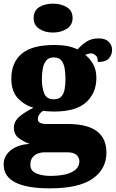

<svg xmlns="http://www.w3.org/2000/svg" viewBox="-34 -797 633 1050"><path d="M239 233Q-14 233 -14 103Q-14 56 24.5 25Q63 -6 128 -10Q97 -21 69.5 -41Q42 -61 42 -98Q42 -133 71.5 -158.5Q101 -184 149 -208Q99 -222 63.5 -260Q28 -298 28 -366Q28 -455 84.5 -503Q141 -551 262 -551Q302 -551 332 -545.5Q362 -540 390 -527Q415 -554 441 -570.5Q467 -587 507 -587Q542 -587 560.5 -568.5Q579 -550 579 -524Q579 -498 562 -478Q545 -458 501 -458Q501 -485 488 -495Q475 -505 465 -505Q454 -505 446 -502Q438 -499 432 -497Q458 -477 475.5 -446Q493 -415 493 -371Q493 -289 437.5 -238Q382 -187 262 -187Q252 -187 232 -188Q212 -189 204 -191Q194 -188 183.5 -174.5Q173 -161 173 -146Q173 -131 186 -125Q199 -119 216 -119H336Q548 -119 548 37Q548 128 472 180.5Q396 233 239 233ZM260 -254Q288 -254 301.5 -269Q315 -284 319.5 -309.5Q324 -335 324 -365Q324 -396 319.5 -423Q315 -450 301.5 -466.5Q288 -483 260 -483Q233 -483 219 -466Q205 -449 200 -422Q195 -395 195 -364Q195 -320 207.5 -287Q220 -254 260 -254ZM242 165Q316 165 358 144.5Q400 124 400 84Q400 65 384.5 50.5Q369 36 335 36H206Q192 36 174.5 42Q157 48 144.5 63Q132 78 132 104Q132 138 165 151.5Q198 165 242 165ZM256 -619Q211 -619 180.5 -639.5Q150 -660 150 -698Q150 -739 180.5 -758Q211 -777 256 -777Q299 -777 331 -758Q363 -739 363 -698Q363 -660 331 -639.5Q299 -619 256 -619Z"/></svg>

Font: Noto Serif Tamil Black
Style: Regular
Weight: 900
Designer: Indian Type Foundry, Tom Grace, and the Monotype Design Team
Foundry: Monotype Imaging Inc.
Version: Version 2.004; ttfautohint (v1.8.4.7-5d5b)